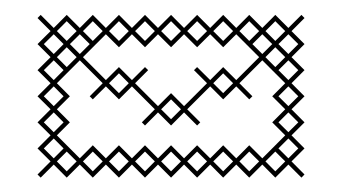

<svg xmlns="http://www.w3.org/2000/svg" viewBox="-20 -239 469 263"><path d="M75.7 -178.6 89.3 -192.1 102.9 -178.6 89.3 -165ZM31.4 -178.6 49.3 -160.7 31.4 -142.9 49.3 -125 31.4 -107.1 49.3 -89.3 31.4 -71.4 49.3 -53.6 31.4 -35.7 49.3 -17.9 31.4 0 35.7 4.3 53.6 -13.6 71.4 4.3 89.3 -13.6 107.1 4.3 125 -13.6 142.9 4.3 160.7 -13.6 178.6 4.3 196.4 -13.6 214.3 4.3 232.1 -13.6 250 4.3 267.9 -13.6 285.7 4.3 303.6 -13.6 321.4 4.3 339.3 -13.6 357.1 4.3 375 -13.6 392.9 4.3 397.1 0 379.3 -17.9 397.1 -35.7 379.3 -53.6 397.1 -71.4 379.3 -89.3 397.1 -107.1 379.3 -125 397.1 -142.9 379.3 -160.7 397.1 -178.6 379.3 -196.4 397.1 -214.3 392.9 -218.6 375 -200.7 357.1 -218.6 339.3 -200.7 321.4 -218.6 303.6 -200.7 285.7 -218.6 267.9 -200.7 250 -218.6 232.1 -200.7 214.3 -218.6 196.4 -200.7 178.6 -218.6 160.7 -200.7 142.9 -218.6 125 -200.7 107.1 -218.6 89.3 -200.7 71.4 -218.6 53.6 -200.7 35.7 -218.6 31.4 -214.3 49.3 -196.4ZM57.9 -125 89.3 -156.4 120.7 -125 102.9 -107.1 107.1 -102.9 125 -120.7 142.9 -102.9 160.7 -120.7 192.1 -89.3 174.3 -71.4 178.6 -67.1 196.4 -85 214.3 -67.1 232.1 -85 250 -67.1 254.3 -71.4 236.4 -89.3 267.9 -120.7 285.7 -102.9 303.6 -120.7 321.4 -102.9 325.7 -107.1 307.9 -125 339.3 -156.4 370.7 -125 352.9 -107.1 370.7 -89.3 352.9 -71.4 370.7 -53.6 339.3 -22.1 321.4 -40 303.6 -22.1 285.7 -40 267.9 -22.1 250 -40 232.1 -22.1 214.3 -40 196.4 -22.1 178.6 -40 160.7 -22.1 142.9 -40 125 -22.1 107.1 -40 89.3 -22.1 57.9 -53.6 75.7 -71.4 57.9 -89.3 75.7 -107.1ZM357.1 -31.4 370.7 -17.9 357.1 -4.3 343.6 -17.9ZM357.1 -174.3 370.7 -160.7 357.1 -147.1 343.6 -160.7ZM361.4 -178.6 375 -192.1 388.6 -178.6 375 -165ZM303.6 -192.1 335 -160.7 303.6 -129.3 285.7 -147.1 267.9 -129.3 250 -147.1 245.7 -142.9 263.6 -125 232.1 -93.6 214.3 -111.4 196.4 -93.6 165 -125 182.9 -142.9 178.6 -147.1 160.7 -129.3 142.9 -147.1 125 -129.3 93.6 -160.7 125 -192.1 142.9 -174.3 160.7 -192.1 178.6 -174.3 196.4 -192.1 214.3 -174.3 232.1 -192.1 250 -174.3 267.9 -192.1 285.7 -174.3ZM325.7 -178.6 339.3 -192.1 352.9 -178.6 339.3 -165ZM71.4 -174.3 85 -160.7 71.4 -147.1 57.9 -160.7ZM361.4 -142.9 375 -156.4 388.6 -142.9 375 -129.3ZM40 -35.7 53.6 -49.3 67.1 -35.7 53.6 -22.1ZM40 -71.4 53.6 -85 67.1 -71.4 53.6 -57.9ZM40 -107.1 53.6 -120.7 67.1 -107.1 53.6 -93.6ZM40 -142.9 53.6 -156.4 67.1 -142.9 53.6 -129.3ZM40 -178.6 53.6 -192.1 67.1 -178.6 53.6 -165ZM57.9 -17.9 71.4 -31.4 85 -17.9 71.4 -4.3ZM57.9 -196.4 71.4 -210 85 -196.4 71.4 -182.9ZM93.6 -17.9 107.1 -31.4 120.7 -17.9 107.1 -4.3ZM93.6 -196.4 107.1 -210 120.7 -196.4 107.1 -182.9ZM129.3 -17.9 142.9 -31.4 156.4 -17.9 142.9 -4.3ZM129.3 -125 142.9 -138.6 156.4 -125 142.9 -111.4ZM129.3 -196.4 142.9 -210 156.4 -196.4 142.9 -182.9ZM165 -17.9 178.6 -31.4 192.1 -17.9 178.6 -4.3ZM165 -196.4 178.6 -210 192.1 -196.4 178.6 -182.9ZM200.7 -17.9 214.3 -31.4 227.9 -17.9 214.3 -4.3ZM200.7 -89.3 214.3 -102.9 227.9 -89.3 214.3 -75.7ZM200.7 -196.4 214.3 -210 227.9 -196.4 214.3 -182.9ZM236.4 -17.9 250 -31.4 263.6 -17.9 250 -4.3ZM236.4 -196.4 250 -210 263.6 -196.4 250 -182.9ZM272.1 -17.9 285.7 -31.4 299.3 -17.9 285.7 -4.3ZM272.1 -125 285.7 -138.6 299.3 -125 285.7 -111.4ZM272.1 -196.4 285.7 -210 299.3 -196.4 285.7 -182.9ZM307.9 -17.9 321.4 -31.4 335 -17.9 321.4 -4.3ZM307.9 -196.4 321.4 -210 335 -196.4 321.4 -182.9ZM343.6 -196.4 357.1 -210 370.7 -196.4 357.1 -182.9ZM361.4 -35.7 375 -49.3 388.6 -35.7 375 -22.1ZM361.4 -71.4 375 -85 388.6 -71.4 375 -57.9ZM361.4 -107.1 375 -120.7 388.6 -107.1 375 -93.6Z"/></svg>

Font: Gossip Icons Low Cross Stitch
Style: Regular
Weight: 300
Designer: Deborah Khodanovich
Version: Version 1.001;Glyphs 3.3.1 (3343)